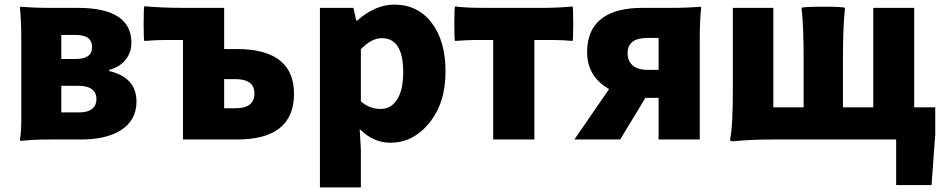

<svg xmlns="http://www.w3.org/2000/svg" viewBox="-20 -603 4074 830"><path d="M72 6Q66 6 66 0Q73 -29 72 -118Q72 -134 72 -142V-284V-427Q72 -517 66 -569Q66 -574 72 -574Q122 -569 194 -569H316Q548 -569 548 -418Q548 -379 526 -349Q501 -314 452 -301V-296Q570 -268 570 -164Q570 -81 499 -38Q436 0 331 0H201Q120 0 72 6ZM245 -117H322Q361 -117 380 -134Q397 -148 397 -176Q397 -201 379 -216Q359 -232 321 -232H245ZM245 -348H307Q378 -348 378 -399Q378 -425 362 -438Q343 -452 307 -452H245Z M771 0V-215V-430H687Q658 -430 604 -426Q601 -429 601 -500Q601 -571 604 -576Q679 -569 776 -569H949V-391H1005Q1118 -391 1180 -349Q1251 -300 1251 -198Q1251 0 1005 0ZM949 -135H997Q1040 -135 1060 -151.5Q1080 -168 1080 -199Q1080 -261 997 -261H949Z M1363 207V-181V-569H1508L1520 -514H1524Q1602 -583 1684 -583Q1786 -583 1846 -504.5Q1906 -426 1906 -294Q1906 -154 1832 -67Q1764 14 1667 14Q1594 14 1535 -45L1540 44V207ZM1625 -132Q1669 -132 1694 -169Q1723 -210 1723 -291Q1723 -438 1631 -438Q1585 -438 1540 -390V-277V-165Q1577 -132 1625 -132Z M2112 0V-430H2029Q2001 -430 1947 -426Q1944 -429 1944 -500Q1944 -571 1947 -575Q1994 -569 2074 -569H2201H2328Q2392 -569 2455 -575Q2458 -571 2458 -500Q2458 -429 2455 -426Q2415 -430 2373 -430H2290V0Z M2463 0 2613 -218Q2518 -272 2518 -378Q2518 -479 2588 -528Q2648 -569 2757 -569H2881Q2953 -569 3005 -574Q3011 -574 3011 -569Q3005 -517 3005 -427V-284V0H2827V-180H2770L2661 0ZM2779 -301H2827V-439H2779Q2693 -439 2693 -373Q2693 -341 2714 -321Q2737 -301 2779 -301Z M3854 197V0H3501H3324Q3218 0 3148 8Q3136 8 3136 0Q3149 -59 3148 -235Q3148 -268 3148 -284V-569H3323V-139H3454V-354Q3454 -490 3445 -569Q3452 -574 3539 -574Q3626 -574 3633 -569Q3624 -490 3624 -354V-139H3755V-569H3932V-139H4023V-22L4007 197Z"/></svg>

Font: GenSekiGothic TW H
Style: Regular
Weight: 900
Version: Version 1.501;PS 1;hotconv 16.6.51;makeotf.lib2.5.65220